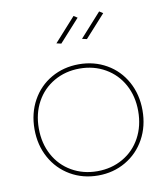

<svg xmlns="http://www.w3.org/2000/svg" viewBox="-83 -809 771 879"><g transform="rotate(-10 303.0 -369.5)"><path d="M554 -259Q554 -185 521.5 -126Q489 -67 431.5 -33.5Q374 0 303 0Q232 0 174.5 -33.5Q117 -67 84.5 -126Q52 -185 52 -259Q52 -333 84.5 -392Q117 -451 174.5 -484Q232 -517 303 -517Q374 -517 431.5 -484Q489 -451 521.5 -392Q554 -333 554 -259ZM72 -259Q72 -190 101.5 -135.5Q131 -81 184 -50.5Q237 -20 303 -20Q369 -20 422 -50.5Q475 -81 504.5 -135.5Q534 -190 534 -259Q534 -328 504.5 -382Q475 -436 422 -466.5Q369 -497 303 -497Q237 -497 184 -466.5Q131 -436 101.5 -382Q72 -328 72 -259ZM318 -739 335 -728 241 -624 219 -629ZM437 -739 454 -728 360 -624 338 -629Z"/></g></svg>

Font: Gontserrat Thin
Style: Regular
Weight: 250
Designer: Julieta Ulanovsky
Foundry: Julieta Ulanovsky
Version: Version 6.001